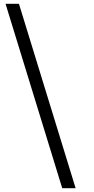

<svg xmlns="http://www.w3.org/2000/svg" viewBox="-20 -806 489 1003"><path d="M305 177H375L79 -786H9Z"/></svg>

Font: Noto Serif Oriya SemiBold
Style: Regular
Weight: 600
Designer: David Williams
Foundry: Google LLC, David Williams
Version: Version 1.051